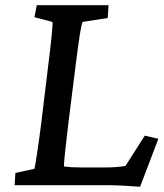

<svg xmlns="http://www.w3.org/2000/svg" viewBox="-20 -710 628 736"><path d="M517 6 587 -178 535 -190 461 -74C437 -70 414 -68 380 -68H299C268 -68 246 -69 225 -72C225 -89 232 -155 242 -237L269 -452C283 -563 291 -618 297 -626L393 -641L396 -690H121L112 -644L181 -626C183 -617 177 -555 164 -452L138 -237C125 -136 115 -74 112 -63L39 -47L36 0H399C431 0 482 3 517 6Z"/></svg>

Font: TPK Tissa Web Medium
Style: Italic
Weight: 500
Italic angle: -7°
Designer: Jacques Le Bailly, Suppakit Chalermlarp | Katatrad Co.,Ltd.
Foundry: Jacques Le Bailly, Cadson Demak Co.,Ltd.
Version: Version 5.000;Glyphs 3.1.2 (3151)